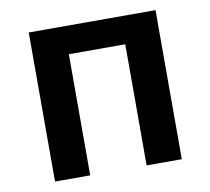

<svg xmlns="http://www.w3.org/2000/svg" viewBox="-67 -629 770 704"><g transform="rotate(-10 318.5 -277.5)"><path d="M83 0V-555H555V0H424V-451H214V0Z"/></g></svg>

Font: Noto Sans KR SemiBold
Style: Regular
Weight: 600
Designer: Ryoko NISHIZUKA  (kana, bopomofo & ideographs); Paul D. Hunt (Latin, Greek & Cyrillic); Sandoll Communications , Soo-you
Foundry: Adobe
Version: Version 2.004-H2;hotconv 1.0.118;makeotfexe 2.5.65603